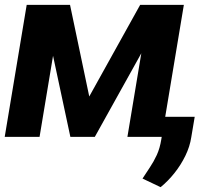

<svg xmlns="http://www.w3.org/2000/svg" viewBox="-21 -566 868 794"><path d="M348.1 -167 558.6 -545.9H674.8L371.1 0H270L153.3 -545.9H268.6ZM233.4 -545.9 142.6 0H-1.5L89.4 -545.9ZM505.9 0 596.7 -545.9H739.3L648.4 0ZM784.2 -83 770 1.5Q764.2 40 745.6 78.1Q727.1 116.2 700.4 149.7Q673.8 183.1 643.1 208L568.4 172.4Q583 149.4 598.9 126Q614.7 102.5 627.4 75Q640.1 47.4 646 10.7L661.1 -83Z"/></svg>

Font: Inter Tight
Style: Bold Italic
Weight: 700
Italic angle: -9.39999°
Designer: Rasmus Andersson
Foundry: rsms
Version: Version 3.004